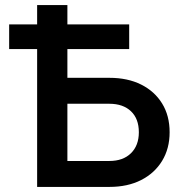

<svg xmlns="http://www.w3.org/2000/svg" viewBox="-20 -735 726 755"><path d="M126 0V-542H16V-639H126V-715H245V-639H488V-542H245V-429H410Q482 -429 535 -402.5Q588 -376 617.5 -328Q647 -280 647 -215Q647 -151 617.5 -102.5Q588 -54 535 -27Q482 0 410 0ZM410 -327H245V-102H410Q464 -102 495 -132.5Q526 -163 526 -215Q526 -268 495 -297.5Q464 -327 410 -327Z"/></svg>

Font: Wix Madefor Text SemiBold
Style: Regular
Weight: 600
Designer: Dalton Maag Ltd
Foundry: Dalton Maag Ltd
Version: Version 3.100